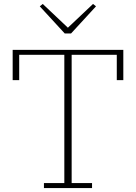

<svg xmlns="http://www.w3.org/2000/svg" viewBox="-20 -950 687 970"><path d="M202 -25H305V-673H77V-545H44V-698H603V-545H570V-673H342V-25H445V0H202ZM181 -918 196 -930 323 -810 450 -930 465 -918 339 -781H307Z"/></svg>

Font: IBM Plex Serif ExtLt
Style: Regular
Weight: 200
Designer: Mike Abbink, Paul van der Laan, Pieter van Rosmalen
Foundry: Bold Monday
Version: Version 3.001